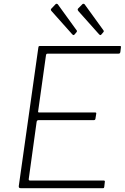

<svg xmlns="http://www.w3.org/2000/svg" viewBox="-20 -982 652 1002"><path d="M180 -733Q181 -739 182.5 -740.5Q184 -742 189 -742H606Q613 -742 611 -734L608 -710Q607 -706 605 -704Q603 -702 598 -702H230Q225 -702 223 -700.5Q221 -699 220 -694L179 -401Q178 -398 179.5 -396.5Q181 -395 185 -395H477Q481 -395 482 -393Q483 -391 482 -387L478 -362Q477 -355 469 -355H181Q172 -355 171 -345L130 -48Q129 -40 136 -40H519Q524 -40 526 -38.5Q528 -37 527 -32L524 -6Q523 -2 522 -1Q521 0 517 0H87Q77 0 78 -11L180 -733ZM271 -961Q273 -963 277 -962Q281 -961 282 -959L379 -825Q381 -823 381.5 -820.5Q382 -818 380 -815L369 -802Q366 -798 363 -799Q360 -800 357 -803L250 -923Q242 -931 248 -937ZM411 -961Q413 -963 417 -962Q421 -961 422 -959L519 -825Q521 -823 521.5 -820Q522 -817 520 -815L509 -802Q506 -798 503 -799Q500 -800 497 -803L390 -923Q382 -932 388 -938Z"/></svg>

Font: Libre Franklin Thin
Style: Italic
Weight: 100
Italic angle: -8°
Designer: Pablo Impallari, Rodrigo Fuenzalida, Nhung Nguyen
Foundry: Impallari Type
Version: Version 3.000